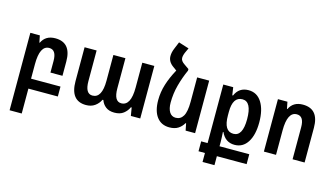

<svg xmlns="http://www.w3.org/2000/svg" viewBox="-105 -1143 3074 1758"><g transform="rotate(15 1431.5 -264.0)"><path d="M460 1V-93H181V-231Q181 -408 270 -408Q338 -408 338 -303V-193H452V-329Q452 -508 301 -508Q209 -508 173 -432H169L156 -497H66V237H181V1Z M728 10Q777 10 811 -14Q845 -38 863 -76H871Q884 -38 915 -14Q946 10 997 10Q1051 10 1083.5 -15.5Q1116 -41 1132 -77H1139L1152 0H1241V-498H1127V-262Q1127 -89 1036 -89Q967 -89 967 -212V-498H853V-254Q853 -89 763 -89Q694 -89 694 -208V-498H580V-177Q580 10 728 10Z M1653 -66H1658L1671 0H1761V-498H1647V-267Q1647 -173 1622.5 -131.5Q1598 -90 1552 -90Q1513 -90 1492.5 -123Q1472 -156 1472 -213Q1472 -298 1494 -379.5Q1516 -461 1550 -536V-551L1507 -581Q1468 -606 1468 -635Q1468 -660 1482 -691L1502 -734L1404 -765L1376 -697Q1360 -659 1360 -624Q1360 -572 1409 -536L1446 -509Q1403 -431 1379.5 -356.5Q1356 -282 1356 -205Q1356 -103 1398.5 -46.5Q1441 10 1518 10Q1568 10 1600.5 -10.5Q1633 -31 1653 -66Z M1895 237H2008V152H2290V58H2008V18Q2008 2 2007 -22Q2006 -46 2004 -77H2009Q2048 10 2136 10Q2215 10 2259 -59Q2303 -128 2303 -247Q2303 -366 2258.5 -436.5Q2214 -507 2133 -507Q2043 -507 2007 -423H2000L1989 -497H1895V58H1834V152H1895ZM2100 -85Q2009 -85 2009 -235V-268Q2009 -412 2101 -412Q2188 -412 2188 -246Q2188 -85 2100 -85Z M2413 0H2528V-231Q2528 -408 2617 -408Q2685 -408 2685 -304V0H2799V-329Q2799 -508 2648 -508Q2556 -508 2520 -432H2516L2503 -497H2413Z"/></g></svg>

Font: Noto Sans Armenian Condensed Semi
Style: Regular
Weight: 600
Width: 3
Designer: Monotype Design Team
Foundry: Monotype Imaging Inc.
Version: Version 1.901